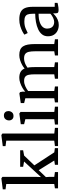

<svg xmlns="http://www.w3.org/2000/svg" viewBox="933 -1792 870 2776"><g transform="rotate(-90 1368.0 -404.0)"><path d="M33 0V-45L95.5 -54.5V-748.5L19 -759V-799L173.5 -819H177.5L198.5 -804.5V-309.5L196 -246.5L420.5 -491L344 -504.5V-547.5H583V-504.5L507 -490.5L365 -342L553.5 -54L614.5 -45.5V0H373.5V-45L435 -54.5L295.5 -279.5L195.5 -175.5L198.5 -129.5V-54.5L268.5 -45V0Z M722 -54.5V-748.5L643.5 -759V-799L800 -819H804L825 -804.5V-54L907 -45V0H644V-45Z M955.5 0V-45L1033 -54.5V-472.5L960 -490.5V-538.5L1110.5 -559H1115.5L1137.5 -542.5V-54L1214 -45V0ZM1078.5 -644Q1047.5 -644 1031.2 -662.8Q1015 -681.5 1015 -708.5Q1015 -737.5 1033 -760Q1051 -782.5 1086 -782.5H1087Q1117.5 -782.5 1133.8 -764Q1150 -745.5 1150 -718.5Q1150 -689 1132.2 -666.5Q1114.5 -644 1079.5 -644Z M1275.5 0V-45L1335.5 -54.5V-472.5L1265.5 -490V-539L1405 -559L1423.5 -549.5L1431 -513L1430.5 -474Q1451.5 -494.5 1485.5 -514.2Q1519.5 -534 1558 -547Q1596.5 -560 1630.5 -560Q1684 -560 1716.5 -541.2Q1749 -522.5 1765.5 -483Q1784 -500.5 1816 -518.2Q1848 -536 1885.8 -548Q1923.5 -560 1960 -560Q2006 -560 2036.8 -546.8Q2067.5 -533.5 2085.5 -506Q2103.5 -478.5 2111.2 -436.2Q2119 -394 2119 -336V-54.5L2188 -45V0H1954V-45L2014.5 -54.5V-332.5Q2014.5 -385.5 2006.8 -420.8Q1999 -456 1976.8 -473.5Q1954.5 -491 1911 -491Q1886 -491 1861.5 -483.8Q1837 -476.5 1815.2 -465Q1793.5 -453.5 1777.5 -441.5Q1781 -427.5 1782.8 -410.5Q1784.5 -393.5 1785.2 -374.8Q1786 -356 1786 -335V-54.5L1854.5 -45V0H1617.5V-45L1681.5 -54.5V-334.5Q1681.5 -387.5 1674.8 -422Q1668 -456.5 1647.5 -473.5Q1627 -490.5 1585 -490.5Q1546 -490.5 1507 -472.2Q1468 -454 1440.5 -432.5V-54.5L1505.5 -45V0Z M2394.5 10.5Q2351 10.5 2314 -6.5Q2277 -23.5 2254.2 -58.5Q2231.5 -93.5 2231.5 -146.5Q2231.5 -196.5 2258.8 -231Q2286 -265.5 2332.5 -287Q2379 -308.5 2437 -319Q2495 -329.5 2557 -330V-368Q2557 -412 2547.5 -437.8Q2538 -463.5 2514.2 -475.2Q2490.5 -487 2446.5 -487Q2390 -487 2346.8 -469.2Q2303.5 -451.5 2278.5 -438.5L2255 -486Q2266 -496 2298.8 -513.8Q2331.5 -531.5 2377.2 -545.8Q2423 -560 2474 -560Q2542 -560 2582.2 -539.8Q2622.5 -519.5 2640 -476.8Q2657.5 -434 2657.5 -366.5V-48L2715 -47.5V-7Q2704 -4 2686.5 -0.5Q2669 3 2649.2 5.5Q2629.5 8 2612.5 8Q2586 8 2574.8 0Q2563.5 -8 2563.5 -36.5V-71Q2551.5 -58 2527.5 -38.5Q2503.5 -19 2469.8 -4.2Q2436 10.5 2394.5 10.5ZM2437.5 -55.5Q2465.5 -55.5 2498.5 -71Q2531.5 -86.5 2557 -109.5V-281Q2485 -281 2437.5 -265Q2390 -249 2366.2 -221.5Q2342.5 -194 2342.5 -158.5Q2342.5 -122.5 2355 -99.8Q2367.5 -77 2389 -66.2Q2410.5 -55.5 2437.5 -55.5Z"/></g></svg>

Font: Merriweather 36pt
Style: Regular
Weight: 400
Designer: Eben Sorkin
Foundry: Eben Sorkin
Version: Version 2.100